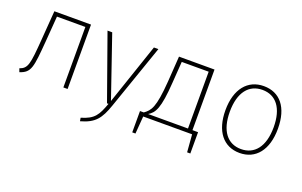

<svg xmlns="http://www.w3.org/2000/svg" viewBox="-91 -967 2475 1575"><g transform="rotate(20 1146.5 -179.5)"><path d="M165 -562 146 -309C129 -89 123 -48 55 -24L66 6C160 -25 164 -73 183 -306L200 -528H448V0H485V-562Z M1073 -562H1034L853 -29L670 -562H629L829 0H842C803 107 779 152 666 185L671 214C794 180 834 126 877 2Z M1563 -33V-562H1253L1238 -340C1221 -104 1190 -71 1138 -33H1105V153H1133L1145 0H1572L1584 153H1612V-33ZM1524 -33H1176C1229 -65 1261 -112 1276 -345L1289 -529H1524Z M1991 -573C1851 -573 1761 -465 1761 -280C1761 -98 1847 11 1989 11C2129 11 2218 -97 2218 -283C2218 -471 2131 -573 1991 -573ZM1991 -540C2109 -540 2181 -450 2181 -283C2181 -112 2106 -23 1989 -23C1871 -23 1799 -114 1799 -280C1799 -451 1874 -540 1991 -540Z"/></g></svg>

Font: Glow Sans SC Normal ExtraLight
Style: Regular
Weight: 200
Designer: Ryoko NISHIZUKA (kana, bopomofo & ideographs); Paul D. Hunt (Latin, Greek & Cyrillic); Sandoll Communications, Soo-young
Version: Version 0.93